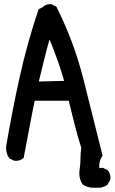

<svg xmlns="http://www.w3.org/2000/svg" viewBox="-20 -793 540 903"><path d="M354.5 4.4Q358.4 -20 358.4 -45.9Q358.4 -71.8 362.3 -97.2Q344.7 -151.9 331.1 -207L303.2 -319.3H143.1Q129.9 -255.9 117.7 -189.2Q105.5 -122.6 91.3 -50.3L88.9 -48.8Q75.2 -36.6 54.7 -36.6Q51.8 -36.6 46.9 -37.1L23.9 -48.3L22.9 -50.3Q8.8 -69.3 8.8 -95.7Q8.8 -103.5 9.8 -109.9Q37.1 -270 72.5 -430.4Q107.9 -590.8 161.6 -750L179.7 -758.3Q193.8 -773.4 215.3 -773.4Q217.8 -773.4 221.7 -773.4L245.1 -761.7Q328.6 -595.7 373 -418L462.4 -61L460.4 -58.1Q446.8 -37.6 446.8 -11.7Q446.8 -7.3 447.3 -2.4L463.4 -3.9L486.3 7.3L487.3 8.8Q499.5 22.5 499.5 43Q499.5 45.9 499 51.3L485.4 75.7L483.9 76.7Q468.8 87.4 450.7 89.8H425.3Q421.9 89.8 418.5 89.8Q390.6 89.8 369.6 74.7L368.2 73.7L367.7 72.8Q353 50.3 353 22.9Q353 14.2 354.5 4.4ZM162.6 -409.7 281.7 -412.6Q256.8 -501.5 212.9 -607.4Q199.2 -560.5 188 -513.7Z"/></svg>

Font: Bakudai
Style: Bold
Weight: 700
Version: Version 1.48